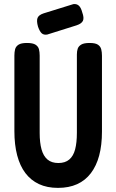

<svg xmlns="http://www.w3.org/2000/svg" viewBox="-20 -899 566 934"><path d="M262 15Q209 15 169.5 -3.5Q130 -22 103.5 -57Q77 -92 63.5 -143.5Q50 -195 50 -261V-629Q50 -646 53.5 -659.5Q57 -673 70 -681.5Q83 -690 111 -690Q140 -690 153 -681.5Q166 -673 169.5 -659.5Q173 -646 173 -628V-252Q173 -205 182 -172.5Q191 -140 211 -123Q231 -106 264 -106Q297 -106 317 -123Q337 -140 345.5 -172.5Q354 -205 354 -253V-634Q354 -650 358 -662Q362 -674 375 -682Q388 -690 416 -690Q444 -690 456.5 -681.5Q469 -673 472.5 -659Q476 -645 476 -628V-259Q476 -193 462.5 -142.5Q449 -92 422 -56.5Q395 -21 355 -3Q315 15 262 15ZM210 -731Q193 -728 183 -737Q173 -746 165 -769Q157 -797 162.5 -811.5Q168 -826 192 -834L337 -879Q353 -881 363.5 -871.5Q374 -862 380 -839Q390 -812 383.5 -798Q377 -784 353 -776Z"/></svg>

Font: Fredoka Condensed Medium
Style: Regular
Weight: 500
Width: 3
Designer: Ben Nathan
Foundry: Milena B. Brandão, Ben Nathan
Version: Version 2.001